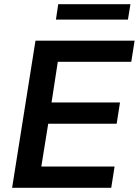

<svg xmlns="http://www.w3.org/2000/svg" viewBox="-20 -900 665 920"><path d="M38 0 150 -705H625L609 -604H257L227 -409H555L539 -307H211L178 -102H529L513 0ZM248 -806 259 -880H605L593 -806Z"/></svg>

Font: Mulish ExtraLight
Style: Bold Italic
Weight: 700
Italic angle: -9°
Version: Version 3.603